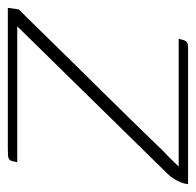

<svg xmlns="http://www.w3.org/2000/svg" viewBox="-30 -475 500 490"><g transform="rotate(90 220.0 -230.0)"><path d="M42 -24H389Q387 -16 386 -11Q385 -6 381.5 -3.5Q378 -1 372.5 -0.5Q367 0 356 0H-5L-1 -28Q-1 -28 18.5 -47.5Q38 -67 70 -100Q102 -133 141.5 -173Q181 -213 222 -254.5Q263 -296 299 -333Q335 -370 361 -397Q376 -411 386 -421.5Q396 -432 400 -436H74Q76 -444 77.5 -449Q79 -454 83 -457Q87 -460 97 -460H445Q445 -459 444 -453.5Q443 -448 440 -440.5Q437 -433 431.5 -424Q426 -415 418 -407L50 -32Z"/></g></svg>

Font: Genos Thin ExtraLight
Style: Italic
Weight: 250
Italic angle: -8°
Version: Version 1.010